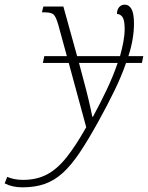

<svg xmlns="http://www.w3.org/2000/svg" viewBox="-160 -564 635 824"><path d="M-64 240Q-107 240 -140 223L-129 195Q-118 200 -101 204Q-84 208 -61 208Q-3 208 41 185Q85 162 125 112Q165 62 210 -18L135 -294H24L30 -323H127L90 -458Q80 -493 69.5 -502Q59 -511 32 -511H20L26 -536H112L171 -323H355Q364 -355 369.5 -384.5Q375 -414 375 -440Q375 -478 365.5 -491Q356 -504 342 -504Q342 -523 351.5 -533.5Q361 -544 375 -544Q394 -544 404.5 -525Q415 -506 415 -463Q415 -430 409 -395Q403 -360 391 -323H455L449 -294H381Q361 -236 330.5 -173.5Q300 -111 264 -46Q219 36 182 91Q145 146 109 178.5Q73 211 31.5 225.5Q-10 240 -64 240ZM236 -63H239Q270 -120 298 -179Q326 -238 345 -294H179L200 -215Q211 -175 221 -132.5Q231 -90 236 -63Z"/></svg>

Font: Noto Serif SemiCondensed ExtraLight
Style: Italic
Weight: 200
Width: 4
Italic angle: -12°
Designer: Monotype Design Team
Foundry: Monotype Imaging Inc.
Version: Version 2.013